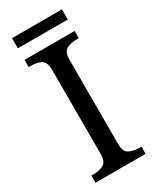

<svg xmlns="http://www.w3.org/2000/svg" viewBox="-213 -903 792 966"><g transform="rotate(-30 183.5 -420.0)"><path d="M38 0V-42H51Q85 -42 109 -54.5Q133 -67 133 -114V-600Q133 -647 109 -659.5Q85 -672 51 -672H38V-714H329V-672H316Q282 -672 258 -659.5Q234 -647 234 -600V-114Q234 -67 258 -54.5Q282 -42 316 -42H329V0ZM38 -781V-840H328V-781Z"/></g></svg>

Font: Noto Serif Ahom
Style: Regular
Weight: 400
Designer: Monotype Design Team
Foundry: Monotype Imaging Inc.
Version: Version 2.007; ttfautohint (v1.8.4.7-5d5b)